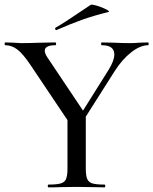

<svg xmlns="http://www.w3.org/2000/svg" viewBox="-22 -808 661 828"><path d="M617 -613Q583 -613 544 -582.5Q505 -552 473 -502L348 -305V-81Q348 -51 354 -36.5Q360 -22 376.5 -17Q393 -12 429 -12Q432 -12 432 -6Q432 0 429 0Q398 0 380 -1L308 -2L238 -1Q220 0 187 0Q184 0 184 -6Q184 -12 187 -12Q223 -12 240 -17Q257 -22 263 -36.5Q269 -51 269 -81V-290L110 -527Q78 -575 53.5 -594Q29 -613 1 -613Q-2 -613 -2 -619Q-2 -625 1 -625L35 -624Q59 -622 69 -622Q102 -622 158 -624L217 -625Q220 -625 220 -619Q220 -613 217 -613Q171 -613 171 -589Q171 -578 182 -561L336 -331L447 -508Q471 -547 471 -573Q471 -613 417 -613Q414 -613 414 -619Q414 -625 417 -625L466 -624Q506 -622 540 -622Q558 -622 580 -624L617 -625Q619 -625 619 -619Q619 -613 617 -613ZM221 -678Q217 -678 216 -682.5Q215 -687 218 -689Q254 -709 321 -755Q353 -777 369 -787Q374 -790 397 -783Q420 -776 437 -767Q454 -758 445 -756Q383 -741 331.5 -722.5Q280 -704 223 -679Z"/></svg>

Font: Cormorant SC Medium
Style: Regular
Weight: 500
Designer: Christian Thalmann (Catharsis Fonts)
Version: Version 3.000